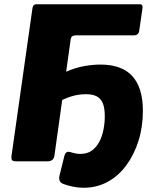

<svg xmlns="http://www.w3.org/2000/svg" viewBox="-20 -762 745 907"><path d="M375 125Q352 125 328.5 120.5Q305 116 282 108Q254 99 261 68L284 -25Q286 -35 292.5 -41Q299 -47 310 -44Q322 -41 333 -38Q344 -35 360 -35Q392 -35 413.5 -50.5Q435 -66 448.5 -91Q462 -116 468.5 -148Q475 -180 475 -212Q475 -251 466 -273.5Q457 -296 437.5 -306.5Q418 -317 386 -317Q350 -317 315 -306Q280 -295 258 -280L279 -428Q277 -416 292 -423Q338 -443 379 -450Q420 -457 454 -457Q556 -457 605.5 -402Q655 -347 655 -239Q655 -163 634.5 -97.5Q614 -32 577 18.5Q540 69 488.5 97Q437 125 375 125ZM133 -721Q135 -742 153 -742H640Q656 -742 653 -723L638 -619Q636 -595 612 -595H338Q317 -595 314 -577L237 -26Q233 0 204 0H56Q41 0 37 -5.5Q33 -11 34 -23Z"/></svg>

Font: Libre Franklin ExtraBold
Style: Italic
Weight: 800
Italic angle: -8°
Designer: Pablo Impallari, Rodrigo Fuenzalida, Nhung Nguyen
Foundry: Impallari Type
Version: Version 3.000